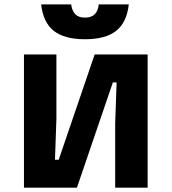

<svg xmlns="http://www.w3.org/2000/svg" viewBox="-20 -864 790 884"><path d="M90.3 -613.1H239.7V-316.2L233.1 -128.5H250.3L415.8 -613.1H659.7V0H510.3V-296.9L516.9 -484.7H499.7L334.2 0H90.3ZM371.2 -782.9Q400 -782.9 415.6 -797.8Q431.2 -812.7 434.8 -843.8H572.9Q564 -761.3 515.2 -722.3Q466.4 -683.3 371.2 -683.3Q276.1 -683.3 227.3 -722.3Q178.5 -761.3 169.5 -843.8H307.6Q311.9 -812.7 327.2 -797.8Q342.4 -782.9 371.2 -782.9Z"/></svg>

Font: Martian Mono sWd Rg
Style: Regular
Weight: 400
Width: 6
Monospace: yes
Designer: Roman Shamin
Foundry: Evil Martians
Version: Version 1.000